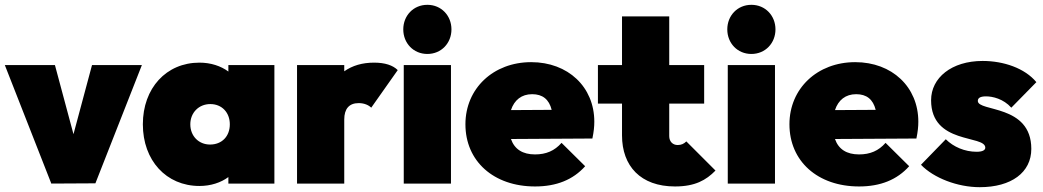

<svg xmlns="http://www.w3.org/2000/svg" viewBox="-23 -762 4329 797"><path d="M190 0 373 -1 566 -492H359L282 -205L205 -492H-3Z M805 10C852 10 894 -4 925 -27V0H1116V-492H925V-465C894 -488 852 -502 805 -502C667 -502 570 -396 570 -246C570 -96 667 10 805 10ZM767 -246C767 -294 802 -330 850 -330C898 -330 931 -295 931 -246C931 -196 898 -162 849 -162C802 -162 767 -197 767 -246Z M1210 0H1406V-266C1406 -310 1426 -334 1466 -334C1490 -334 1508 -325 1518 -315L1628 -471C1608 -491 1575 -502 1530 -502C1481 -502 1440 -490 1406 -466V-492H1210Z M1653 0H1849V-492H1653ZM1651 -640C1651 -583 1693 -538 1751 -538C1809 -538 1851 -583 1851 -640C1851 -697 1809 -742 1751 -742C1693 -742 1651 -697 1651 -640Z M2198 12C2287 12 2356 -16 2406 -72L2308 -169C2279 -136 2244 -121 2198 -121C2147 -121 2113 -142 2098 -185L2436 -187C2442 -216 2444 -237 2444 -257C2444 -401 2335 -504 2182 -504C2025 -504 1909 -395 1909 -246C1909 -93 2026 12 2198 12ZM2098 -305C2112 -347 2142 -371 2186 -371C2229 -371 2256 -350 2267 -306Z M2779 12C2862 12 2908 -14 2947 -54L2826 -175C2816 -165 2805 -160 2790 -160C2770 -160 2755 -174 2755 -197V-332H2900V-492H2755V-694H2559V-492H2459V-332H2559V-200C2559 -73 2636 12 2779 12Z M2998 0H3194V-492H2998ZM2996 -640C2996 -583 3038 -538 3096 -538C3154 -538 3196 -583 3196 -640C3196 -697 3154 -742 3096 -742C3038 -742 2996 -697 2996 -640Z M3543 12C3632 12 3701 -16 3751 -72L3653 -169C3624 -136 3589 -121 3543 -121C3492 -121 3458 -142 3443 -185L3781 -187C3787 -216 3789 -237 3789 -257C3789 -401 3680 -504 3527 -504C3370 -504 3254 -395 3254 -246C3254 -93 3371 12 3543 12ZM3443 -305C3457 -347 3487 -371 3531 -371C3574 -371 3601 -350 3612 -306Z M4044 15C4175 15 4258 -46 4258 -144C4258 -330 4036 -297 4036 -343C4036 -354 4044 -362 4070 -362C4097 -362 4142 -352 4175 -315L4279 -421C4231 -479 4143 -509 4056 -509C3927 -509 3842 -439 3842 -346C3842 -161 4067 -203 4067 -149C4067 -138 4054 -132 4031 -132C3982 -132 3935 -152 3903 -184L3800 -78C3853 -23 3952 15 4044 15Z"/></svg>

Font: MV Cash Black
Style: Regular
Weight: 900
Designer: Rodrigo Fuenzalida
Foundry: fragTYPE
Version: Version 1.100;Glyphs 3.1.2 (3151)